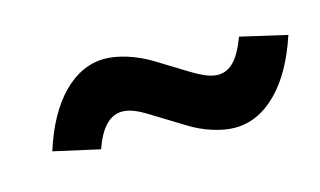

<svg xmlns="http://www.w3.org/2000/svg" viewBox="-42 -577 691 415"><g transform="rotate(-15 303.0 -369.5)"><path d="M310 -446 380 -403Q398 -392 412 -386.5Q426 -381 437 -381Q458 -381 473.5 -397.5Q489 -414 502 -449L606 -425Q580 -346 537.5 -303.5Q495 -261 443 -261Q421 -261 394 -269.5Q367 -278 343 -293L273 -336Q254 -348 240.5 -353Q227 -358 216 -358Q195 -358 179 -341.5Q163 -325 151 -291L48 -314Q73 -393 115 -435.5Q157 -478 209 -478Q231 -478 258 -469.5Q285 -461 310 -446Z"/></g></svg>

Font: Red Hat Text
Style: Bold Italic
Weight: 700
Italic angle: -12°
Designer: Pentagram / MCKL
Foundry: Pentagram / MCKL
Version: Version 1.003; Red Hat Text Bold Italic